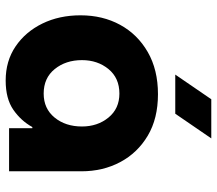

<svg xmlns="http://www.w3.org/2000/svg" viewBox="-64 -689 765 677"><g transform="rotate(90 318.5 -350.5)"><path d="M264 12Q195 12 143.5 -23Q92 -58 63 -117.5Q34 -177 34 -252Q34 -330 67.5 -391.5Q101 -453 163.5 -489Q226 -525 312 -525Q398 -525 458.5 -489Q519 -453 551.5 -392Q584 -331 584 -255V0H432V-82H428Q406 -42 367 -15Q328 12 264 12ZM310 -122Q363 -122 394.5 -160.5Q426 -199 426 -257Q426 -312 394.5 -350.5Q363 -389 310 -389Q255 -389 223.5 -350.5Q192 -312 192 -257Q192 -200 223.5 -161Q255 -122 310 -122ZM243 -586 330 -713H468L381 -586Z"/></g></svg>

Font: MuseoModerno
Style: Bold
Weight: 700
Designer: Pablo Cosgaya, Héctor Gatti, Marcela Romero, and the Authors of The MuseoModerno Project.
Foundry: Omnibus-Type Team
Version: Version 1.001